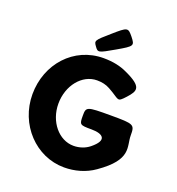

<svg xmlns="http://www.w3.org/2000/svg" viewBox="-188 -1246 1300 1412"><g transform="rotate(20 462.5 -540.5)"><path d="M664 -462C478 -462 473 -460 473 -390C473 -319 476 -317 568 -317C660 -317 705 -279 607 -200C574 -173 529 -158 484 -158C368 -158 274 -272 274 -412C274 -555 368 -670 484 -670C521 -670 555 -663 585 -646C685 -592 670 -566 730 -632C789 -697 807 -734 659 -802C607 -827 546 -840 473 -840C241 -840 71 -649 71 -412C71 -176 251 15 473 15C554 15 638 -7 707 -56C923 -206 854 -286 854 -373C854 -459 849 -462 664 -462ZM390 -901C417 -863 421 -864 537 -931C653 -998 655 -1002 611 -1058C566 -1113 562 -1113 464 -1027C365 -941 363 -938 390 -901Z"/></g></svg>

Font: Hussar Print
Style: Bold
Weight: 700
Foundry: Cannot Into Space Fonts
Version: Version 2.00